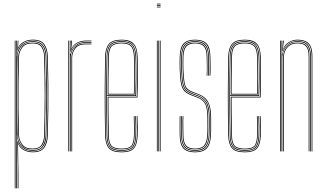

<svg xmlns="http://www.w3.org/2000/svg" viewBox="-20 -820 1770 1040"><path d="M75.8 200V68.5L73.5 -56.5H75.2Q83.5 -26.5 106.2 -12.9Q129 0.8 158 0.8Q202.8 0.8 218.2 -25.1Q233.8 -51 234.8 -86.2Q237.2 -167.8 237.9 -236.2Q238.5 -304.8 237.8 -371.8Q237 -438.8 234.8 -515.2Q233.8 -552.8 217.4 -577Q201 -601.2 157.8 -601.2Q124 -601.2 101.5 -584.2Q79 -567.2 74.2 -542.5H73.2L76 -600H79.8L79.5 -595.2L77.8 -562.8H78.8Q88 -582.2 109.4 -593.8Q130.8 -605.2 158 -605.2Q202 -605.2 219.8 -580.8Q237.5 -556.2 238.8 -515.2Q241.2 -434 241.9 -365.4Q242.5 -296.8 241.8 -229.9Q241 -163 238.8 -86.2Q237.8 -45.2 220 -20.2Q202.2 4.8 158 4.8Q132.5 4.8 110.2 -6.2Q88 -17.2 78.5 -39.8H77.5L79.8 117V200ZM60 200V-600H64V200ZM68 200V-600H72L71 -514.8H72Q73 -553 96.4 -575Q119.8 -597 157.5 -597Q195.5 -597 212.8 -575.6Q230 -554.2 231 -514.8Q233.2 -440.8 233.9 -371.4Q234.5 -302 233.9 -232.1Q233.2 -162.2 231 -86.2Q230 -48 213.5 -25.5Q197 -3 157.5 -3Q119.2 -3 96.5 -25.6Q73.8 -48.2 72.2 -86.5H71.2L72 8.5V200ZM157.2 -7Q197.2 -7 211.6 -30.2Q226 -53.5 227 -86.5Q230.2 -198.8 230.2 -299.9Q230.2 -401 227 -514.5Q226 -552.8 209.5 -572.9Q193 -593 157 -593Q127.5 -593 109.6 -580.6Q91.8 -568.2 83.6 -550.4Q75.5 -532.5 75 -515.5Q73.5 -441.2 72.8 -373.9Q72 -306.5 72.6 -237Q73.2 -167.5 75.2 -86.5Q75.8 -69 84 -50.6Q92.2 -32.2 110 -19.6Q127.8 -7 157.2 -7ZM156.8 -11Q114.2 -11 97 -36Q79.8 -61 79 -86.5Q77 -161.8 76.2 -230.9Q75.5 -300 76.2 -369.4Q77 -438.8 79 -514.5Q79.8 -540.5 97.5 -564.8Q115.2 -589 156.8 -589Q193 -589 207.5 -568.5Q222 -548 223 -514.5Q225.2 -440.2 225.9 -371Q226.5 -301.8 225.9 -232.1Q225.2 -162.5 223 -86.5Q222 -47.2 205.4 -29.1Q188.8 -11 156.8 -11ZM156.5 -15Q190.8 -15 204.4 -34.8Q218 -54.5 219 -86.5Q222.2 -198.8 222.2 -299.8Q222.2 -400.8 219 -514.2Q218 -546.2 204.2 -565.6Q190.5 -585 156.5 -585Q117 -585 100.4 -562Q83.8 -539 83 -514.2Q81 -439.8 80.2 -369.8Q79.5 -299.8 80.2 -230Q81 -160.2 83 -86.5Q83.8 -61.5 100.4 -38.2Q117 -15 156.5 -15Z M358.2 0V-600H362.2V-590L360.2 -527.8H362.2Q368.8 -556.8 390 -574.4Q411.2 -592 444.5 -592Q452.2 -592 459.9 -592Q467.5 -592 475.2 -592V-588Q467.5 -588 459.9 -588Q452.2 -588 444.5 -588Q415 -588 397 -575.2Q379 -562.5 370.9 -544.1Q362.8 -525.8 362.8 -508.8V0ZM350.2 0V-600H354.2V0ZM366.8 0V-508.8Q366.8 -534.2 384.1 -559.1Q401.5 -584 444.5 -584Q452.2 -584 459.9 -584Q467.5 -584 475.2 -584V-580Q467.5 -580 459.9 -580Q452.2 -580 444.5 -580Q404.5 -580 387.6 -556.9Q370.8 -533.8 370.8 -508.8V0ZM362.2 -542.5 366 -594V-600H370.2V-595.2L366 -555.5H367Q376.5 -577.8 398 -588.9Q419.5 -600 444.5 -600Q452.2 -600 459.9 -600Q467.5 -600 475.2 -600V-596Q467.5 -596 459.9 -596Q452.2 -596 444.5 -596Q416.5 -596 394.9 -583.1Q373.2 -570.2 364.2 -542.5Z M639.5 5Q588 5 569.2 -17.4Q550.5 -39.8 549.5 -85Q548.2 -151 547.6 -205.6Q547 -260.2 547.1 -309.5Q547.2 -358.8 547.9 -408.4Q548.5 -458 549.5 -514Q550.5 -559.5 569.8 -582.2Q589 -605 639.5 -605Q683.5 -605 703.5 -584Q723.5 -563 725.2 -515.8Q726 -498.5 726.4 -475.2Q726.8 -452 726.9 -423.6Q727 -395.2 726.4 -362.1Q725.8 -329 724.5 -292H567.2Q567.2 -249.2 567.5 -216.1Q567.8 -183 568.4 -152Q569 -121 569.5 -85.2Q570.2 -45.8 584.6 -30.4Q599 -15 639.5 -15Q676.2 -15 690 -28.9Q703.8 -42.8 705.5 -85.8Q706.2 -103.2 706.1 -131Q706 -158.8 704.5 -191H708.5Q710 -160 710.1 -131.6Q710.2 -103.2 709.5 -85.8Q707.8 -40.8 692.5 -25.9Q677.2 -11 639.5 -11Q597.2 -11 581.8 -27.4Q566.2 -43.8 565.5 -85.2Q565 -117.8 564.4 -149.5Q563.8 -181.2 563.5 -216.9Q563.2 -252.5 563.2 -296H720.8Q722 -336 722.5 -369.4Q723 -402.8 723 -429.9Q723 -457 722.5 -478.4Q722 -499.8 721.2 -515.8Q719.5 -565.5 698.5 -583.2Q677.5 -601 639.5 -601Q590.8 -601 572.6 -579.5Q554.5 -558 553.5 -514Q552.5 -458.8 551.9 -407.4Q551.2 -356 551.2 -304.9Q551.2 -253.8 551.8 -199.8Q552.2 -145.8 553.5 -85Q554.5 -40 572.8 -19.5Q591 1 639.5 1Q682.2 1 700.8 -17.1Q719.2 -35.2 721.5 -85.2Q722 -96.5 722.1 -113.2Q722.2 -130 721.9 -150.1Q721.5 -170.2 720.5 -191H724.5Q725.8 -162.2 726.1 -133.9Q726.5 -105.5 725.5 -85Q723.2 -34.8 704.2 -14.9Q685.2 5 639.5 5ZM639.5 -3Q592.5 -3 575.5 -22.2Q558.5 -41.5 557.5 -85Q556.5 -144.8 555.9 -198.5Q555.2 -252.2 555.2 -303.4Q555.2 -354.5 555.9 -406.4Q556.5 -458.2 557.5 -514Q558.5 -557.8 576 -577.4Q593.5 -597 639.5 -597Q680.5 -597 698.1 -578.1Q715.8 -559.2 717.5 -512.8Q718 -499.8 718.5 -469.6Q719 -439.5 718.9 -396.1Q718.8 -352.8 716.8 -300H559.2Q559.2 -233.5 559.9 -184Q560.5 -134.5 561.5 -85.2Q562.2 -41.5 579.4 -24.2Q596.5 -7 639.5 -7Q679.8 -7 695.6 -23.2Q711.5 -39.5 713.5 -85.5Q714.2 -102.8 714.1 -130.9Q714 -159 712.5 -191H716.5Q717.8 -165.8 718.1 -136.2Q718.5 -106.8 717.5 -85.5Q715.5 -37.2 698.4 -20.1Q681.2 -3 639.5 -3ZM559.2 -304H713Q714.8 -350.5 715 -392.8Q715.2 -435 714.8 -466.6Q714.2 -498.2 713.5 -512.8Q711.8 -558.2 695 -575.6Q678.2 -593 639.5 -593Q595.8 -593 579 -574.6Q562.2 -556.2 561.5 -513.8Q560.5 -465.5 559.9 -417.1Q559.2 -368.8 559.2 -304ZM563.2 -308Q563.2 -350.5 563.5 -383.1Q563.8 -415.8 564.4 -446.4Q565 -477 565.5 -513.8Q566.2 -555 582.1 -572Q598 -589 639.5 -589Q674.5 -589 691.1 -573.5Q707.8 -558 709.5 -513Q710 -500 710.5 -470.9Q711 -441.8 710.9 -400.1Q710.8 -358.5 709 -308ZM567.2 -312H705.2Q706.8 -357.8 706.9 -398.5Q707 -439.2 706.5 -469.2Q706 -499.2 705.5 -513Q703.8 -555.5 688.6 -570.2Q673.5 -585 639.5 -585Q599.2 -585 584.8 -568.9Q570.2 -552.8 569.5 -513.8Q569 -478.5 568.4 -448.2Q567.8 -418 567.5 -385.9Q567.2 -353.8 567.2 -312Z M829.8 -796V-800H849.8V-796ZM829.8 -780V-784H849.8V-780ZM829.8 -788V-792H849.8V-788ZM845.8 0V-600H849.8V0ZM829.8 0V-600H833.8V0ZM837.8 0V-600H841.8V0Z M1036.5 5Q992.8 5 973.5 -15.9Q954.2 -36.8 953.5 -85Q953.2 -112 953 -133.5Q952.8 -155 953.5 -191H957.5Q957 -151.2 957.1 -130.4Q957.2 -109.5 957.5 -85Q958.2 -39 976.6 -19Q995 1 1036.5 1Q1077.2 1 1096.5 -18.9Q1115.8 -38.8 1118.5 -85.2Q1119.5 -100 1119.6 -115.2Q1119.8 -130.5 1119.6 -146.5Q1119.5 -162.5 1119.5 -179Q1119.5 -240 1103.5 -267.2Q1087.5 -294.5 1054.2 -306.8L1025.2 -317.5Q1005.5 -324.8 994 -334.1Q982.5 -343.5 976.9 -367.5Q971.2 -391.5 969.5 -442.5Q968.8 -462.5 968.9 -477.8Q969 -493 969.5 -513.5Q970.8 -553.8 986.1 -571.4Q1001.5 -589 1036.5 -589Q1071.8 -589 1087.4 -571.6Q1103 -554.2 1103.5 -514Q1104 -487.8 1104 -466.9Q1104 -446 1103.5 -410H1099.5Q1101 -441.2 1100.5 -467Q1100 -492.8 1099.5 -513.8Q1099 -552 1084.4 -568.5Q1069.8 -585 1036.5 -585Q1004 -585 989.4 -568.4Q974.8 -551.8 973.5 -513.5Q972.8 -488.8 972.9 -475Q973 -461.2 973.5 -442.8Q975.2 -397.2 979.4 -374Q983.5 -350.8 994.4 -340.1Q1005.2 -329.5 1026.8 -321.2L1055.5 -310.2Q1076.5 -302.2 1091.8 -288.5Q1107 -274.8 1115.2 -248.9Q1123.5 -223 1123.5 -179Q1123.5 -163 1123.6 -146.9Q1123.8 -130.8 1123.6 -115.1Q1123.5 -99.5 1122.5 -85Q1119.5 -36.8 1099.5 -15.9Q1079.5 5 1036.5 5ZM1036.5 -3Q997 -3 979.6 -22.1Q962.2 -41.2 961.5 -85.2Q961.2 -111 960.8 -136.9Q960.2 -162.8 961.5 -191H965.5Q964 -159.5 964.6 -133.2Q965.2 -107 965.5 -85.2Q966 -43.5 982.6 -25.2Q999.2 -7 1036.5 -7Q1073.8 -7 1090.9 -25.2Q1108 -43.5 1110.5 -85.8Q1111.8 -108 1111.6 -130.2Q1111.5 -152.5 1111.5 -179Q1111.5 -237.5 1096.8 -262.6Q1082 -287.8 1051.2 -299.2L1022.5 -310Q998.5 -319 986 -330.9Q973.5 -342.8 968.4 -368Q963.2 -393.2 961.5 -442.2Q960.8 -462.5 960.9 -478.1Q961 -493.8 961.5 -513.8Q962.8 -558.5 980.4 -577.8Q998 -597 1036.5 -597Q1076 -597 1093.4 -577.8Q1110.8 -558.5 1111.5 -514Q1112 -487.8 1112 -466.9Q1112 -446 1111.5 -410H1107.5Q1108 -449.8 1108 -470Q1108 -490.2 1107.5 -514Q1107 -556.5 1090.2 -574.8Q1073.5 -593 1036.5 -593Q999.8 -593 983.2 -574.5Q966.8 -556 965.5 -513.5Q965 -493.5 964.9 -477.6Q964.8 -461.8 965.5 -442.5Q967.2 -391.2 972.9 -366.6Q978.5 -342 990.6 -331.9Q1002.8 -321.8 1023.8 -313.8L1052.8 -302.8Q1083.2 -291.2 1099.4 -266.1Q1115.5 -241 1115.5 -179Q1115.5 -153.2 1115.6 -130.4Q1115.8 -107.5 1114.5 -85.5Q1111.8 -42 1094 -22.5Q1076.2 -3 1036.5 -3ZM1036.5 -11Q1001.2 -11 985.6 -28.2Q970 -45.5 969.5 -85.5Q969.2 -105.5 968.6 -132.1Q968 -158.8 969.5 -191H973.5Q972.2 -161.5 972.8 -135Q973.2 -108.5 973.5 -85.5Q974 -47.8 988.6 -31.4Q1003.2 -15 1036.5 -15Q1071.5 -15 1085.9 -32.6Q1100.2 -50.2 1102.5 -86.2Q1104 -109.5 1103.8 -132.1Q1103.5 -154.8 1103.5 -179Q1103.5 -236.2 1090 -258.9Q1076.5 -281.5 1048.5 -291.8L1019.5 -302.5Q993.8 -312 980.1 -325.2Q966.5 -338.5 960.9 -365.2Q955.2 -392 953.5 -442Q952.8 -462.2 952.9 -478.2Q953 -494.2 953.5 -514Q955 -562.8 974.2 -583.9Q993.5 -605 1036.5 -605Q1080.2 -605 1099.5 -583.9Q1118.8 -562.8 1119.5 -514Q1120 -493 1120.5 -467.5Q1121 -442 1119.5 -410H1115.5Q1116 -449.5 1116 -470Q1116 -490.5 1115.5 -514Q1114.8 -559.8 1096.9 -580.4Q1079 -601 1036.5 -601Q994.8 -601 976.9 -580.4Q959 -559.8 957.5 -513.8Q956.8 -489.5 956.9 -474.6Q957 -459.8 957.5 -442Q959.2 -393.2 964.5 -367.4Q969.8 -341.5 982.9 -328.6Q996 -315.8 1021 -306.2L1050 -295.2Q1079.2 -284.2 1093.4 -260.4Q1107.5 -236.5 1107.5 -179Q1107.5 -162.2 1107.6 -146.4Q1107.8 -130.5 1107.6 -115.4Q1107.5 -100.2 1106.5 -85.5Q1104 -45.8 1087.8 -28.4Q1071.5 -11 1036.5 -11Z M1306.5 5Q1255 5 1236.2 -17.4Q1217.5 -39.8 1216.5 -85Q1215.2 -151 1214.6 -205.6Q1214 -260.2 1214.1 -309.5Q1214.2 -358.8 1214.9 -408.4Q1215.5 -458 1216.5 -514Q1217.5 -559.5 1236.8 -582.2Q1256 -605 1306.5 -605Q1350.5 -605 1370.5 -584Q1390.5 -563 1392.2 -515.8Q1393 -498.5 1393.4 -475.2Q1393.8 -452 1393.9 -423.6Q1394 -395.2 1393.4 -362.1Q1392.8 -329 1391.5 -292H1234.2Q1234.2 -249.2 1234.5 -216.1Q1234.8 -183 1235.4 -152Q1236 -121 1236.5 -85.2Q1237.2 -45.8 1251.6 -30.4Q1266 -15 1306.5 -15Q1343.2 -15 1357 -28.9Q1370.8 -42.8 1372.5 -85.8Q1373.2 -103.2 1373.1 -131Q1373 -158.8 1371.5 -191H1375.5Q1377 -160 1377.1 -131.6Q1377.2 -103.2 1376.5 -85.8Q1374.8 -40.8 1359.5 -25.9Q1344.2 -11 1306.5 -11Q1264.2 -11 1248.8 -27.4Q1233.2 -43.8 1232.5 -85.2Q1232 -117.8 1231.4 -149.5Q1230.8 -181.2 1230.5 -216.9Q1230.2 -252.5 1230.2 -296H1387.8Q1389 -336 1389.5 -369.4Q1390 -402.8 1390 -429.9Q1390 -457 1389.5 -478.4Q1389 -499.8 1388.2 -515.8Q1386.5 -565.5 1365.5 -583.2Q1344.5 -601 1306.5 -601Q1257.8 -601 1239.6 -579.5Q1221.5 -558 1220.5 -514Q1219.5 -458.8 1218.9 -407.4Q1218.2 -356 1218.2 -304.9Q1218.2 -253.8 1218.8 -199.8Q1219.2 -145.8 1220.5 -85Q1221.5 -40 1239.8 -19.5Q1258 1 1306.5 1Q1349.2 1 1367.8 -17.1Q1386.2 -35.2 1388.5 -85.2Q1389 -96.5 1389.1 -113.2Q1389.2 -130 1388.9 -150.1Q1388.5 -170.2 1387.5 -191H1391.5Q1392.8 -162.2 1393.1 -133.9Q1393.5 -105.5 1392.5 -85Q1390.2 -34.8 1371.2 -14.9Q1352.2 5 1306.5 5ZM1306.5 -3Q1259.5 -3 1242.5 -22.2Q1225.5 -41.5 1224.5 -85Q1223.5 -144.8 1222.9 -198.5Q1222.2 -252.2 1222.2 -303.4Q1222.2 -354.5 1222.9 -406.4Q1223.5 -458.2 1224.5 -514Q1225.5 -557.8 1243 -577.4Q1260.5 -597 1306.5 -597Q1347.5 -597 1365.1 -578.1Q1382.8 -559.2 1384.5 -512.8Q1385 -499.8 1385.5 -469.6Q1386 -439.5 1385.9 -396.1Q1385.8 -352.8 1383.8 -300H1226.2Q1226.2 -233.5 1226.9 -184Q1227.5 -134.5 1228.5 -85.2Q1229.2 -41.5 1246.4 -24.2Q1263.5 -7 1306.5 -7Q1346.8 -7 1362.6 -23.2Q1378.5 -39.5 1380.5 -85.5Q1381.2 -102.8 1381.1 -130.9Q1381 -159 1379.5 -191H1383.5Q1384.8 -165.8 1385.1 -136.2Q1385.5 -106.8 1384.5 -85.5Q1382.5 -37.2 1365.4 -20.1Q1348.2 -3 1306.5 -3ZM1226.2 -304H1380Q1381.8 -350.5 1382 -392.8Q1382.2 -435 1381.8 -466.6Q1381.2 -498.2 1380.5 -512.8Q1378.8 -558.2 1362 -575.6Q1345.2 -593 1306.5 -593Q1262.8 -593 1246 -574.6Q1229.2 -556.2 1228.5 -513.8Q1227.5 -465.5 1226.9 -417.1Q1226.2 -368.8 1226.2 -304ZM1230.2 -308Q1230.2 -350.5 1230.5 -383.1Q1230.8 -415.8 1231.4 -446.4Q1232 -477 1232.5 -513.8Q1233.2 -555 1249.1 -572Q1265 -589 1306.5 -589Q1341.5 -589 1358.1 -573.5Q1374.8 -558 1376.5 -513Q1377 -500 1377.5 -470.9Q1378 -441.8 1377.9 -400.1Q1377.8 -358.5 1376 -308ZM1234.2 -312H1372.2Q1373.8 -357.8 1373.9 -398.5Q1374 -439.2 1373.5 -469.2Q1373 -499.2 1372.5 -513Q1370.8 -555.5 1355.6 -570.2Q1340.5 -585 1306.5 -585Q1266.2 -585 1251.8 -568.9Q1237.2 -552.8 1236.5 -513.8Q1236 -478.5 1235.4 -448.2Q1234.8 -418 1234.5 -385.9Q1234.2 -353.8 1234.2 -312Z M1668 0V-514Q1668 -535 1664.4 -551.2Q1660.8 -567.5 1652 -578.5Q1643.2 -589.5 1628.4 -595.2Q1613.5 -601 1591 -601Q1563 -601 1541.4 -585.6Q1519.8 -570.2 1510.8 -542.5H1508.8L1512.5 -600H1516.8V-596.2L1512.5 -555.5H1513.5Q1522.2 -577.8 1544.1 -591.4Q1566 -605 1591 -605Q1610 -605 1623.8 -601.1Q1637.5 -597.2 1646.9 -589.8Q1656.2 -582.2 1661.8 -571.2Q1667.2 -560.2 1669.6 -545.9Q1672 -531.5 1672 -514V0ZM1496.8 0V-600H1500.8V0ZM1513.2 0V-508.8Q1513.2 -525.8 1520.8 -544.4Q1528.2 -563 1545.2 -576Q1562.2 -589 1591 -589Q1610 -589 1622.6 -584.1Q1635.2 -579.2 1642.5 -569.6Q1649.8 -560 1652.9 -546Q1656 -532 1656 -514V0H1652V-514Q1652 -537 1646.6 -552.8Q1641.2 -568.5 1628 -576.8Q1614.8 -585 1591 -585Q1564.2 -585 1548 -572.9Q1531.8 -560.8 1524.5 -543.1Q1517.2 -525.5 1517.2 -508.8V0ZM1504.8 0V-600H1508.8L1506.8 -527.8H1508.8Q1514.5 -556.5 1536.1 -576.8Q1557.8 -597 1591 -597Q1635 -597 1649.5 -574.6Q1664 -552.2 1664 -514V0H1660V-514Q1660 -552 1645.8 -572.5Q1631.5 -593 1591 -593Q1561.5 -593 1543.5 -579Q1525.5 -565 1517.4 -545.4Q1509.2 -525.8 1509.2 -508.8V0Z"/></svg>

Font: Big Shoulders Inline Thin
Style: Regular
Weight: 100
Designer: Patric King
Foundry: XO Type Co
Version: Version 2.002